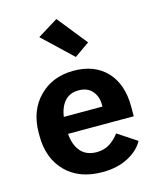

<svg xmlns="http://www.w3.org/2000/svg" viewBox="-122 -894 805 992"><g transform="rotate(-15 280.5 -398.0)"><path d="M35.6 -250Q35.6 -130.4 106.9 -57.7Q178.2 14.9 303.2 14.9Q382.1 14.9 440.3 -15.7Q498.5 -46.4 522.9 -93L421.1 -160.2Q402.3 -133.5 372.1 -113Q341.8 -92.5 300.5 -92.5Q241 -92.5 210.4 -133.1Q179.9 -173.6 179.9 -242.4V-273.4Q179.9 -344 208.3 -384.6Q236.6 -425.3 291 -425.3Q337.9 -425.3 363.4 -395.9Q388.9 -366.5 388.7 -323.7V-312.5H134.5V-222.2H532.2V-274.2Q532.2 -394 468 -462Q403.8 -530 291.3 -530Q179.4 -530 107.5 -457.5Q35.6 -385 35.6 -265.6ZM322.5 -595.5 403.1 -651.9 275.9 -811 166.5 -743.4Z"/></g></svg>

Font: Roboto Flex
Style: Regular
Weight: 400
Designer: Berlow after Robertson
Foundry: Google
Version: Version 3.200;gftools[0.9.32]